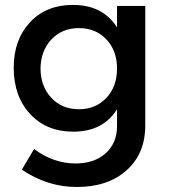

<svg xmlns="http://www.w3.org/2000/svg" viewBox="-20 -556 680 773"><path d="M35.2 -283.2Q35.2 -395.5 100.1 -465.6Q165 -535.6 271 -536.1Q392.6 -537.6 451.2 -445.8V-532.2H564.9V-51.8Q564.9 62.5 489.7 129.6Q414.6 196.8 289.1 196.8Q170.9 196.8 67.9 127L117.2 43.9Q195.3 102.1 284.2 102.1Q359.9 102.1 405.5 61Q451.2 20 451.2 -48.8V-116.2Q395 -25.9 274.9 -25.9Q167 -25.9 101.1 -97.2Q35.2 -168.5 35.2 -283.2ZM143.1 -279.8Q144 -207.5 186.8 -161.9Q229.5 -116.2 297.9 -116.2Q365.2 -116.2 408.2 -161.9Q451.2 -207.5 451.2 -279.8Q451.2 -352.1 408.2 -397.5Q365.2 -442.9 297.9 -442.9Q230 -442.9 187 -397.2Q144 -351.6 143.1 -279.8Z"/></svg>

Font: Trueno
Style: Rg
Weight: 400
Designer: Julieta Ulanovsky
Foundry: Julieta Ulanovsky
Version: Version 3.001b